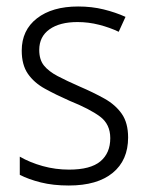

<svg xmlns="http://www.w3.org/2000/svg" viewBox="-20 -562 456 592"><path d="M375 -138Q375 -68 327.5 -29Q280 10 192 10Q144 10 106 0.5Q68 -9 41 -23V-79Q72 -61 111.5 -50Q151 -39 193 -39Q259 -39 289.5 -64.5Q320 -90 320 -136Q320 -179 288.5 -202.5Q257 -226 195 -251Q152 -270 118.5 -288.5Q85 -307 66 -334.5Q47 -362 47 -406Q47 -469 94 -505.5Q141 -542 221 -542Q263 -542 299.5 -533Q336 -524 367 -510L346 -464Q319 -477 286 -485.5Q253 -494 219 -494Q164 -494 132.5 -471.5Q101 -449 101 -408Q101 -378 115.5 -360Q130 -342 157.5 -327.5Q185 -313 226 -295Q268 -277 302 -258Q336 -239 355.5 -211Q375 -183 375 -138Z"/></svg>

Font: Noto Sans Sinhala UI SemiCondensed Light
Style: Regular
Weight: 300
Width: 4
Designer: Jelle Bosma - Monotype Design Team
Foundry: Monotype Imaging Inc.
Version: Version 2.006; ttfautohint (v1.8.4.7-5d5b)